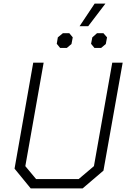

<svg xmlns="http://www.w3.org/2000/svg" viewBox="-20 -1049 708 1069"><path d="M61 -110 165 -700H223L121 -124L181 -52H418L503 -124L605 -700H663L556 -99L440 0H151ZM507 -1029H567L471 -903H423ZM296 -805 302 -841 330 -864H366L385 -841L378 -804L352 -782H315ZM487 -805 494 -841 520 -864H556L576 -841L569 -804L543 -782H506Z"/></svg>

Font: Chakra Petch Light
Style: Italic
Weight: 300
Italic angle: -10°
Designer: Katatrad Aksorn Co.,Ltd.
Foundry: Cadson Demak Co.,Ltd.
Version: Version 1.000; ttfautohint (v1.6)